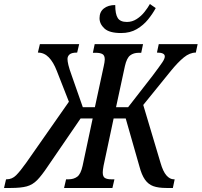

<svg xmlns="http://www.w3.org/2000/svg" viewBox="-80 -933 1001 953"><path d="M-60 0 -50 -43H-47Q-20 -43 0 -63Q20 -83 50 -125L262 -428L202 -581Q185 -625 162 -648.5Q139 -672 108 -672L118 -714H313L303 -672Q276 -672 265.5 -663Q255 -654 255 -640Q255 -629 259.5 -610Q264 -591 276 -558L331 -401H391L435 -605Q437 -615 438.5 -623Q440 -631 440 -638Q440 -658 428.5 -664.5Q417 -671 396 -671H381L390 -714H630L621 -671H609Q583 -671 566 -658Q549 -645 540 -605L496 -401H556L678 -558Q714 -606 726 -624Q738 -642 738 -653Q738 -672 699 -672L708 -714H901L892 -672Q862 -672 832.5 -648Q803 -624 768 -581L631 -412L717 -124Q729 -82 746 -62.5Q763 -43 783 -43H787L778 0H746Q706 0 681 -9Q656 -18 639.5 -41.5Q623 -65 612 -107L544 -345H484L434 -110Q430 -88 430 -77Q430 -56 441 -49.5Q452 -43 472 -43H488L478 0H238L248 -43H260Q286 -43 303.5 -56Q321 -69 330 -110L380 -345H320L157 -107Q127 -62 104.5 -39Q82 -16 53 -8Q24 0 -27 0ZM521 -769Q463 -769 438.5 -791.5Q414 -814 414 -843Q414 -874 435.5 -891Q457 -908 492 -908Q492 -863 504.5 -843.5Q517 -824 550 -824Q576 -824 598.5 -838.5Q621 -853 637.5 -874Q654 -895 664 -913L693 -893Q678 -865 655 -836.5Q632 -808 599 -788.5Q566 -769 521 -769Z"/></svg>

Font: Noto Serif ExtraCondensed Medium
Style: Italic
Weight: 500
Width: 2
Italic angle: -12°
Designer: Monotype Design Team
Foundry: Monotype Imaging Inc.
Version: Version 2.013; ttfautohint (v1.8.4.7-5d5b)